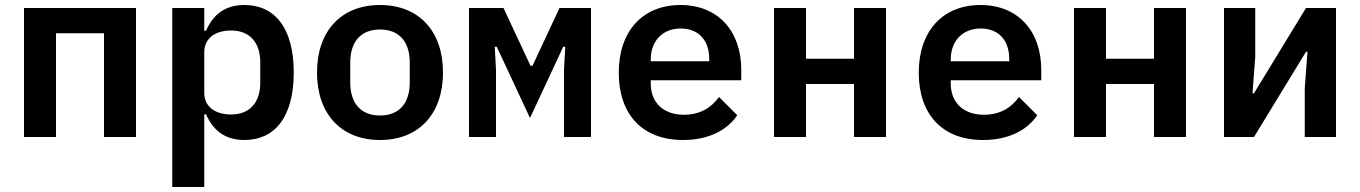

<svg xmlns="http://www.w3.org/2000/svg" viewBox="-20 -548 5440 768"><path d="M76 0H204V-415H396V0H524V-516H76Z M669 200H797V-91H804C832 -28 878 12 958 12C1076 12 1155 -76 1155 -258C1155 -440 1076 -528 958 -528C878 -528 832 -488 804 -425H797V-516H669ZM904 -90C845 -90 797 -118 797 -177V-339C797 -398 845 -426 904 -426C979 -426 1021 -378 1021 -299V-217C1021 -138 979 -90 904 -90Z M1500 12C1656 12 1752 -93 1752 -258C1752 -423 1656 -528 1500 -528C1344 -528 1248 -423 1248 -258C1248 -93 1344 12 1500 12ZM1500 -86C1427 -86 1381 -131 1381 -218V-298C1381 -385 1427 -430 1500 -430C1573 -430 1619 -385 1619 -298V-218C1619 -131 1573 -86 1500 -86Z M1856 0H1964V-269L1959 -361H1967L2100 -76L2233 -361H2241L2236 -269V0H2344V-516H2218L2110 -285H2102L1994 -516H1856Z M2712 12C2821 12 2892 -32 2929 -87L2856 -160C2825 -117 2780 -89 2716 -89C2632 -89 2583 -139 2583 -214V-227H2945V-269C2945 -425 2851 -528 2702 -528C2551 -528 2455 -424 2455 -257C2455 -93 2547 12 2712 12ZM2703 -434C2774 -434 2817 -387 2817 -312V-303H2583V-310C2583 -385 2631 -434 2703 -434Z M3076 0H3204V-212H3396V0H3524V-516H3396V-313H3204V-516H3076Z M3912 12C4021 12 4092 -32 4129 -87L4056 -160C4025 -117 3980 -89 3916 -89C3832 -89 3783 -139 3783 -214V-227H4145V-269C4145 -425 4051 -528 3902 -528C3751 -528 3655 -424 3655 -257C3655 -93 3747 12 3912 12ZM3903 -434C3974 -434 4017 -387 4017 -312V-303H3783V-310C3783 -385 3831 -434 3903 -434Z M4276 0H4404V-212H4596V0H4724V-516H4596V-313H4404V-516H4276Z M4876 0H4996L5204 -341H5210L5199 -195V0H5324V-516H5204L4996 -175H4990L5001 -321V-516H4876Z"/></svg>

Font: IBM Mono SemiBold
Style: Regular
Weight: 600
Monospace: yes
Designer: Mike Abbink, Paul van der Laan, Pieter van Rosmalen
Foundry: Bold Monday
Version: Version 2.3